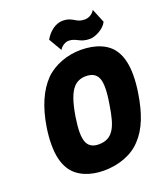

<svg xmlns="http://www.w3.org/2000/svg" viewBox="-162 -1015 973 1132"><g transform="rotate(-20 324.0 -449.0)"><path d="M481 -750C517 -750 574 -780 591 -818L555 -905C538 -877 512 -868 492 -868C463 -868 449 -877 435 -885C419 -894 402 -906 364 -906C320 -906 277 -871 253 -828L301 -746C303 -754 327 -783 359 -783C381 -783 397 -775 413 -767C429 -759 448 -750 481 -750ZM294 8C385 8 473 -22 529 -84C587 -145 620 -234 638 -349C645 -391 648 -429 648 -463C648 -526 637 -576 614 -614C578 -677 499 -708 407 -708C325 -708 239 -679 181 -621C122 -560 82 -469 63 -349C57 -311 54 -275 54 -241C54 -178 65 -125 91 -84C129 -23 206 8 294 8ZM318 -148C279 -148 255 -163 243 -195C238 -210 235 -229 235 -253C235 -279 238 -310 244 -349C259 -438 277 -489 305 -520C324 -541 350 -552 382 -552C420 -552 444 -539 457 -511C464 -496 467 -476 467 -450C467 -424 464 -391 457 -349C445 -272 433 -230 415 -200C393 -164 363 -148 318 -148Z"/></g></svg>

Font: Arthouse Owned Black
Style: Italic
Weight: 900
Italic angle: -10°
Designer: Jeremy Tribby
Foundry: Tribby Type
Version: Version 1.000;PS 001.000;hotconv 1.0.88;makeotf.lib2.5.64775